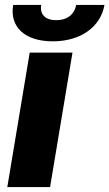

<svg xmlns="http://www.w3.org/2000/svg" viewBox="-20 -759 444 779"><path d="M289.1 -739C283.4 -706.7 259.2 -677.2 208.1 -677.2C156.2 -677.2 141.7 -707.7 147 -739H33.4C18.5 -649.9 80.3 -591.3 194.2 -591.3C307.2 -591.3 388.5 -649.9 403.8 -739ZM9.6 0H183.2L274.1 -545.5H100.5Z"/></svg>

Font: TID UI Extra Bold
Style: Italic
Weight: 800
Italic angle: -9.39999°
Designer: The TID Project Authors
Foundry: Bakken & Bæck
Version: Version 1.001;hotconv 1.0.109;makeotfexe 2.5.65596